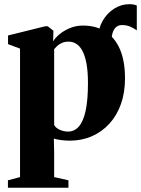

<svg xmlns="http://www.w3.org/2000/svg" viewBox="-20 -663 676 920"><path d="M508 -345 463.5 -413.5 450 -479.5Q450.5 -526 471.8 -563Q493 -600 527 -621.5Q561 -643 599.5 -643Q622 -643 635.5 -636.5V-517.5Q620.5 -528.5 603 -535.8Q585.5 -543 564 -543Q550.5 -543 539.8 -535.8Q529 -528.5 522.2 -512.8Q515.5 -497 514.5 -471.5ZM18 236.5V201L76 185.5V-430L18.5 -451.5V-493L196 -537H209L236 -515.5L234.5 -464.5Q243 -480 263.8 -497.8Q284.5 -515.5 314 -528Q343.5 -540.5 377.5 -540.5Q440 -540.5 485.2 -511.8Q530.5 -483 554.8 -426.8Q579 -370.5 579 -287.5Q579 -219.5 559.5 -164.5Q540 -109.5 504 -70.2Q468 -31 419.8 -10Q371.5 11 314 11Q291.5 11 269.8 7.8Q248 4.5 238 1L239.5 70V185.5L308 201V236.5ZM306 -32.5Q336.5 -32.5 358 -57Q379.5 -81.5 390.5 -133Q401.5 -184.5 401.5 -265Q401.5 -321 394.2 -359.2Q387 -397.5 374.2 -420.5Q361.5 -443.5 344.8 -453.5Q328 -463.5 309.5 -463.5Q289.5 -463.5 275.8 -457Q262 -450.5 253.2 -442Q244.5 -433.5 239.5 -427.5V-64Q247.5 -49.5 266.8 -41Q286 -32.5 306 -32.5Z"/></svg>

Font: Merriweather 96pt Black
Style: Regular
Weight: 900
Version: Version 2.100